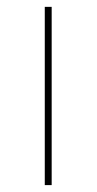

<svg xmlns="http://www.w3.org/2000/svg" viewBox="-20 -537 280 557"><path d="M109.9 0V-517.1H129.9V0Z"/></svg>

Font: Montserrat
Style: Thin
Weight: 250
Designer: Julieta Ulanovsky
Foundry: Julieta Ulanovsky
Version: Version 1.000;PS 002.000;hotconv 1.0.70;makeotf.lib2.5.58329